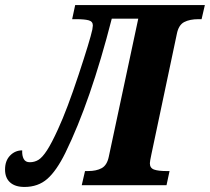

<svg xmlns="http://www.w3.org/2000/svg" viewBox="-62 -734 832 761"><path d="M-42 -62Q-42 -97 -22 -117.5Q-2 -138 26 -138Q25 -117 32 -104Q39 -91 56 -91Q75 -91 90.5 -100.5Q106 -110 124.5 -138.5Q143 -167 168 -222Q204 -300 249.5 -437.5Q295 -575 304 -617L306 -633Q306 -649 289.5 -653.5Q273 -658 240 -658H224L236 -714H750L737 -658H725Q690 -658 668 -646.5Q646 -635 639 -600L538 -122Q532 -94 532 -87Q532 -68 548.5 -62Q565 -56 598 -56H610L598 0H262L275 -56H287Q320 -56 341 -67.5Q362 -79 369 -112L486 -660H381Q297 -332 197 -128Q162 -57 125.5 -25Q89 7 35 7Q-2 7 -22 -11Q-42 -29 -42 -62Z"/></svg>

Font: Noto Serif NarrowExtraBold
Style: Italic
Weight: 800
Width: 4
Italic angle: -12°
Designer: Monotype Design Team
Foundry: Monotype Imaging Inc.
Version: Version 1.001